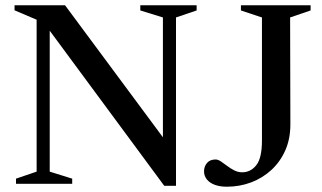

<svg xmlns="http://www.w3.org/2000/svg" viewBox="-20 -695 1219 726"><path d="M118.5 -46V-620.5L35 -656V-675H226L624.5 -137.5L596 -93V-629L510.5 -655.5V-675H723.5V-655.5L645.5 -629V7.5H601L149.5 -604L168 -622V-46L253 -19.5V0H40.5V-19.5ZM1078 -224.5Q1078 -170 1058.8 -126.5Q1039.5 -83 1006 -52.2Q972.5 -21.5 929.2 -5.2Q886 11 837.5 11Q811.5 11 792 3.8Q772.5 -3.5 762 -16.8Q751.5 -30 751.5 -47.5Q751.5 -65.5 762.8 -78.8Q774 -92 795.5 -92Q804 -92 815 -84.8Q826 -77.5 838.8 -67.8Q851.5 -58 865.8 -50.8Q880 -43.5 895.5 -43.5Q928 -43.5 949.2 -70.5Q970.5 -97.5 970.5 -163.5V-629L891 -655.5V-675H1154.5V-655.5L1077 -629Z"/></svg>

Font: Newsreader 24pt Medium
Style: Regular
Weight: 500
Designer: Hugues Gentile
Foundry: Production Type
Version: Version 1.003